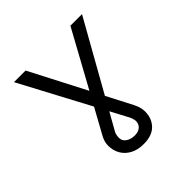

<svg xmlns="http://www.w3.org/2000/svg" viewBox="-180 -844 960 960"><g transform="rotate(-45 300.0 -364.0)"><path d="M167 -144Q167 -171.5 180 -196L255.5 -333.5L59 -703H141L295 -405.5L458 -703H540L332 -333L403 -196Q419 -164 419 -136Q419 -87.5 388.8 -56.2Q358.5 -25 299 -25Q257.5 -25 227.8 -41Q198 -57 182.5 -84.2Q167 -111.5 167 -144ZM298 -87Q323 -87 338 -99.8Q353 -112.5 353 -135Q353 -140 350.2 -150.2Q347.5 -160.5 343 -169L293 -263L240 -169Q237 -163.5 235 -154Q233 -144.5 233 -135Q233 -113 251.8 -100Q270.5 -87 298 -87Z"/></g></svg>

Font: JuliaMono
Style: Regular
Weight: 400
Monospace: yes
Designer: cormullion
Foundry: corm
Version: Version 0.055; ttfautohint (v1.8.4)